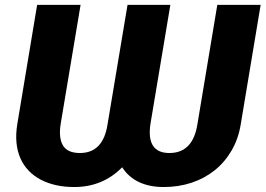

<svg xmlns="http://www.w3.org/2000/svg" viewBox="-20 -747 1075 777"><path d="M50.1 -245.4 130.3 -727.3H306.1L225.5 -245.4Q216.6 -188.6 234.9 -158.2Q253.2 -127.8 303.3 -127.8Q398.1 -127.8 415.5 -245.4L496.1 -727.3H669.4L588.8 -245.4Q571.4 -127.8 665.5 -127.8Q761 -127.8 779.1 -245.4L859.4 -727.3H1034.8L954.5 -245.4Q945 -185.7 917.6 -138.5Q890.3 -91.3 849.3 -58.2Q808.2 -25.2 755.5 -7.6Q702.8 9.9 642.4 9.9Q585.2 9.9 542.6 -10.1Q500 -30.2 474.4 -70Q395.6 9.9 280.5 9.9Q202.8 9.9 145.6 -19.5Q117.2 -34.4 96.2 -56.1Q75.3 -77.8 62.7 -106.2Q50.1 -134.6 46.7 -169.4Q43.3 -204.2 50.1 -245.4Z"/></svg>

Font: Inter P Extra Bold
Style: Italic
Weight: 800
Italic angle: 9.39999°
Designer: Rasmus Andersson
Foundry: rsms
Version: Version 3.018;git-588b23468